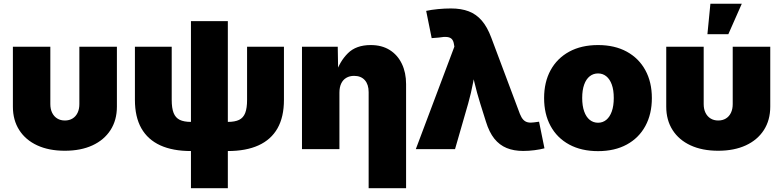

<svg xmlns="http://www.w3.org/2000/svg" viewBox="-20 -780 4095 1004"><path d="M318.8 8.3Q235.8 8.3 174.8 -19.8Q113.8 -47.9 80.6 -99.9Q47.4 -151.9 47.4 -222.2V-535.6H243.2V-235.8Q243.2 -209.5 252.7 -190.2Q262.2 -170.9 279.3 -160.4Q296.4 -149.9 319.3 -149.9Q342.3 -149.9 359.4 -160.4Q376.5 -170.9 385.7 -190.2Q395 -209.5 395 -235.8V-535.6H591.3V-222.2Q591.3 -151.9 557.9 -99.9Q524.4 -47.9 463.4 -19.8Q402.3 8.3 318.8 8.3Z M978.5 9.8Q883.3 9.8 818.1 -20Q752.9 -49.8 719.2 -109.1Q685.5 -168.5 685.5 -257.8V-535.6H877.9V-257.8Q877.9 -214.4 887.9 -189.2Q897.9 -164.1 919.9 -153.3Q941.9 -142.6 978.5 -142.6H1171.4Q1208.5 -142.6 1230.5 -153.3Q1252.4 -164.1 1262.2 -189.2Q1272 -214.4 1272 -257.8V-535.6H1464.8V-257.8Q1464.8 -168.5 1431.2 -109.1Q1397.5 -49.8 1332 -20Q1266.6 9.8 1171.4 9.8ZM978.5 204.1V-669.4H1171.4V204.1Z M1754.9 -295.4V0H1559.1V-535.6H1746.1L1748.5 -395.5H1736.3Q1756.3 -459 1799.3 -501.7Q1842.3 -544.4 1918.5 -544.4Q1976.6 -544.4 2017.8 -518.6Q2059.1 -492.7 2081.3 -446.5Q2103.5 -400.4 2103.5 -340.3V204.1H1907.7V-298.3Q1907.7 -338.4 1887.7 -360.8Q1867.7 -383.3 1831.5 -383.3Q1808.1 -383.3 1790.8 -373Q1773.4 -362.8 1764.2 -343.3Q1754.9 -323.7 1754.9 -295.4Z M2154.3 0 2356 -536.1 2354 -547.4Q2351.6 -565.4 2343.3 -575Q2335 -584.5 2318.4 -586.4Q2301.8 -588.4 2273.9 -583.5L2237.3 -580.6L2208.5 -723.1Q2234.9 -729 2270 -732.4Q2305.2 -735.8 2338.4 -735.8Q2391.6 -735.8 2431.2 -720.7Q2470.7 -705.6 2499.5 -672.1Q2528.3 -638.7 2548.8 -583.5L2698.7 -184.1Q2706.5 -164.6 2716.3 -154.1Q2726.1 -143.6 2740 -140.4Q2753.9 -137.2 2772.5 -140.1L2798.8 -143.6L2827.1 -4.4Q2805.2 1.5 2775.1 5.4Q2745.1 9.3 2715.8 9.3Q2666.5 9.3 2629.2 -6.1Q2591.8 -21.5 2564.9 -54.9Q2538.1 -88.4 2521 -144L2491.2 -238.8Q2474.1 -293.5 2460.9 -349.1Q2447.8 -404.8 2435.1 -468.3H2477.5Q2464.4 -404.8 2454.1 -349.4Q2443.8 -293.9 2428.2 -238.8L2359.4 0Z M3107.4 10.3Q3020 10.3 2956.5 -24.2Q2893.1 -58.6 2859.1 -121.1Q2825.2 -183.6 2825.2 -267.1Q2825.2 -350.6 2859.1 -412.8Q2893.1 -475.1 2956.5 -509.8Q3020 -544.4 3107.4 -544.4Q3194.3 -544.4 3257.6 -509.8Q3320.8 -475.1 3354.7 -412.8Q3388.7 -350.6 3388.7 -267.1Q3388.7 -183.6 3354.7 -121.1Q3320.8 -58.6 3257.6 -24.2Q3194.3 10.3 3107.4 10.3ZM3107.4 -138.2Q3131.8 -138.2 3150.4 -153.3Q3168.9 -168.5 3179.2 -197.5Q3189.5 -226.6 3189.5 -267.6Q3189.5 -309.1 3179.2 -337.6Q3168.9 -366.2 3150.4 -381.1Q3131.8 -396 3107.4 -396Q3082.5 -396 3063.7 -381.1Q3044.9 -366.2 3034.7 -337.6Q3024.4 -309.1 3024.4 -267.6Q3024.4 -226.6 3034.7 -197.5Q3044.9 -168.5 3063.7 -153.3Q3082.5 -138.2 3107.4 -138.2Z M3735.4 8.3Q3652.3 8.3 3591.3 -19.8Q3530.3 -47.9 3497.1 -99.9Q3463.9 -151.9 3463.9 -222.2V-535.6H3659.7V-235.8Q3659.7 -209.5 3669.2 -190.2Q3678.7 -170.9 3695.8 -160.4Q3712.9 -149.9 3735.8 -149.9Q3758.8 -149.9 3775.9 -160.4Q3793 -170.9 3802.2 -190.2Q3811.5 -209.5 3811.5 -235.8V-535.6H4007.8V-222.2Q4007.8 -151.9 3974.4 -99.9Q3940.9 -47.9 3879.9 -19.8Q3818.8 8.3 3735.4 8.3ZM3679.2 -601.1 3694.8 -760.3H3858.9L3788.6 -601.1Z"/></svg>

Font: Inter 20pt Black
Style: Regular
Weight: 900
Version: Version 4.001;git-66647c0bb